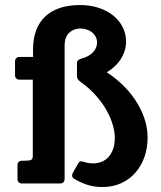

<svg xmlns="http://www.w3.org/2000/svg" viewBox="-20 -732 644 766"><path d="M568.8 -182.1Q568.8 -141.6 556.4 -106Q543.9 -70.3 520.5 -43.5Q497.1 -16.6 463.6 -1.2Q430.2 14.2 388.2 14.2Q357.4 14.2 330.8 6.1Q304.2 -2 276.9 -18.1Q262.2 -26.9 271 -43L292 -80.1Q295.9 -86.9 301 -88.1Q306.2 -89.4 312 -86.9Q324.7 -82.5 335.2 -81.3Q345.7 -80.1 351.1 -80.1Q368.2 -80.1 383.8 -85.9Q399.4 -91.8 411.4 -104Q423.3 -116.2 430.7 -135.7Q438 -155.3 438 -182.1Q438 -206.1 429.7 -234.6Q421.4 -263.2 404.5 -293Q387.7 -322.8 361.8 -351.8Q335.9 -380.9 300.8 -405.8Q295.4 -409.7 291.3 -415Q287.1 -420.4 287.1 -428.2V-479Q287.1 -487.3 291.5 -491.5Q295.9 -495.6 304.2 -498Q333.5 -505.4 350.3 -522.7Q367.2 -540 367.2 -562Q367.2 -574.7 361.8 -585.2Q356.4 -595.7 347.2 -603Q337.9 -610.4 325.9 -614.3Q314 -618.2 300.8 -618.2Q273.9 -618.2 255.9 -601.3Q237.8 -584.5 237.8 -548.8V-18.6Q237.8 -10.3 233.2 -5.1Q228.5 0 218.8 0H68.8Q49.8 0 49.8 -19V-71.8Q49.8 -80.6 54.2 -85.7Q58.6 -90.8 68.8 -90.8H77.1Q97.7 -90.8 104.2 -94.2Q110.8 -97.7 110.8 -108.9V-414.1H59.1Q40 -414.1 40 -433.1V-485.8Q40 -504.9 59.1 -504.9H111.8V-535.2Q111.8 -576.7 123.8 -609.6Q135.7 -642.6 159.4 -665.3Q183.1 -688 218.3 -700Q253.4 -711.9 299.8 -711.9Q337.4 -711.9 370.6 -701.7Q403.8 -691.4 428.7 -672.4Q453.6 -653.3 468.3 -626.2Q482.9 -599.1 482.9 -564.9Q482.9 -547.4 477.5 -530Q472.2 -512.7 462.4 -497.1Q452.6 -481.4 438.2 -467.8Q423.8 -454.1 405.8 -443.8Q436 -424.3 465.3 -397Q494.6 -369.6 517.6 -336.2Q540.5 -302.7 554.7 -263.7Q568.8 -224.6 568.8 -182.1Z"/></svg>

Font: New Telegraph
Style: Bold
Weight: 700
Designer: Frank Baranowski
Foundry: Frank Baranowski
Version: Version 3.001